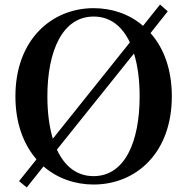

<svg xmlns="http://www.w3.org/2000/svg" viewBox="-20 -795 825 847"><path d="M189 -370C189 -569 255 -722 393 -722C467 -722 519 -679 553 -608L213 -183C197 -237 189 -300 189 -370ZM571 -559C588 -505 596 -440 596 -370C596 -170 531 -18 393 -18C318 -18 265 -62 231 -135ZM393 -759C209 -759 48 -621 48 -370C48 -251 84 -158 141 -92L64 4L98 32L172 -61C233 -8 311 19 393 19C578 19 738 -118 738 -370C738 -490 702 -584 644 -649L720 -745L686 -775L611 -681C551 -733 474 -759 393 -759Z"/></svg>

Font: Noto Serif CJK HK
Style: Bold
Weight: 700
Designer: Ryoko NISHIZUKA 西塚涼子 (kana & ideographs); Frank Grießhammer (Latin, Greek & Cyrillic); Wenlong ZHANG 张文龙 (bopomofo); San
Foundry: Adobe
Version: Version 2.001;hotconv 1.1.0;makeotfexe 2.6.0